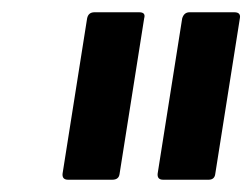

<svg xmlns="http://www.w3.org/2000/svg" viewBox="-20 -703 411 313"><path d="M246 -410Q236 -410 237 -420L277 -673Q280 -683 289 -683H362Q373 -683 371 -673L331 -420Q330 -410 320 -410ZM91 -410Q81 -410 82 -420L122 -673Q124 -683 134 -683H207Q218 -683 215 -673L175 -420Q174 -410 163 -410Z"/></svg>

Font: Sofia Sans Semi Condensed SemiBold
Style: Italic
Weight: 600
Italic angle: -9°
Version: Version 4.100